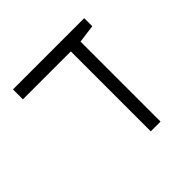

<svg xmlns="http://www.w3.org/2000/svg" viewBox="-150 -736 885 885"><g transform="rotate(-45 293.0 -293.0)"><path d="M356.4 0V-521H43.9V-585.9H508.3V-533.2L419.9 -521.5V0Z"/></g></svg>

Font: Cascadia Code NF Light
Style: Regular
Weight: 300
Monospace: yes
Designer: Aaron Bell
Foundry: Saja Typeworks
Version: Version 2404.023; ttfautohint (v1.8.4)